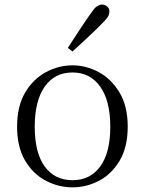

<svg xmlns="http://www.w3.org/2000/svg" viewBox="-20 -805 634 839"><path d="M54.7 -252Q54.7 -340.8 89.8 -400.4Q125 -460 180.7 -489.7Q236.3 -519.5 296.9 -519.5Q356.4 -519.5 411.6 -489.7Q466.8 -460 502.4 -400.4Q538.1 -340.8 538.1 -252Q538.1 -162.1 502.9 -103Q467.8 -43.9 412.6 -15.1Q357.4 13.7 296.9 13.7Q236.3 13.7 180.7 -15.1Q125 -43.9 89.8 -103Q54.7 -162.1 54.7 -252ZM131.8 -251Q131.8 -137.7 175.3 -77.6Q218.8 -17.6 296.9 -17.6Q374 -17.6 418 -77.6Q461.9 -137.7 461.9 -251Q461.9 -364.3 418 -426.3Q374 -488.3 296.9 -488.3Q218.8 -488.3 175.3 -426.3Q131.8 -364.3 131.8 -251ZM276.4 -595.7Q383.8 -762.7 398.9 -773.9Q414.1 -785.2 425.8 -785.2Q437.5 -785.2 447.8 -776.9Q458 -768.6 458 -755.9Q458 -742.2 451.2 -731.4Q435.5 -706.1 296.9 -580.1Z"/></svg>

Font: GenEi Koburi Mincho v6
Style: Regular
Weight: 400
Designer: o_tamon (Modified)
Foundry: o_tamon / Adobe Systems Incorporated
Version: Version 6.1